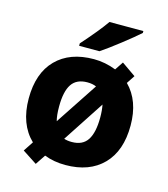

<svg xmlns="http://www.w3.org/2000/svg" viewBox="-118 -859 873 996"><g transform="rotate(15 318.0 -361.0)"><path d="M316 10Q255 10 203 -10L167 44L89 -7L124 -60Q44 -137 44 -275Q44 -411 117 -485Q190 -559 319 -559Q379 -559 438 -536L468 -581L544 -528L515 -484Q591 -408 591 -275Q591 -139 518 -64.5Q445 10 316 10ZM215 -198 365 -425Q345 -434 317 -434Q259 -434 233 -395Q207 -356 207 -275Q207 -226 215 -198ZM422 -343 276 -120Q294 -114 318 -114Q376 -114 402 -154Q428 -194 428 -275Q428 -313 422 -343ZM528 -756Q497 -728 435.5 -680Q374 -632 335 -606H226V-619Q308 -711 346 -766H528Z"/></g></svg>

Font: Noto Sans UI ExtraBold
Style: Regular
Weight: 800
Designer: Monotype Design Team
Foundry: Monotype Imaging Inc.
Version: Version 1.001